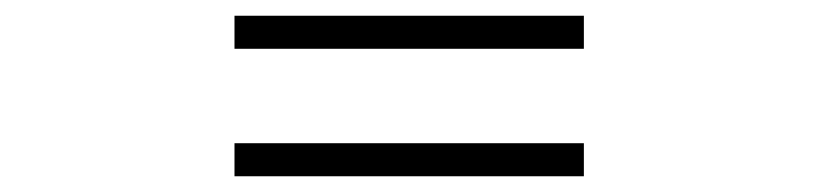

<svg xmlns="http://www.w3.org/2000/svg" viewBox="-20 -502 1040 244"><path d="M278 -482H722V-440H278ZM278 -320H722V-278H278Z"/></svg>

Font: Noto Sans JP Thin
Style: Bold
Weight: 700
Version: Version 2.004-H2;hotconv 1.0.118;makeotfexe 2.5.65603